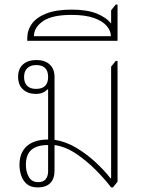

<svg xmlns="http://www.w3.org/2000/svg" viewBox="-20 -814 635 838"><path d="M145 4Q115 4 97.5 -10.5Q80 -25 72.5 -48Q65 -71 65 -94Q65 -148 97.5 -176.5Q130 -205 190 -205V-423L187 -424Q178 -414 165 -409Q152 -404 137 -404Q102 -404 80.5 -423.5Q59 -443 59 -479Q59 -514 80.5 -533Q102 -552 139 -552Q176 -552 197 -532.5Q218 -513 218 -478V-204Q268 -196 313 -169Q358 -142 396.5 -106.5Q435 -71 462 -36H465V-523L485 -548H493V-21L473 4H465Q437 -33 397 -73Q357 -113 311.5 -143.5Q266 -174 218 -181V-70Q218 -33 199 -14.5Q180 4 145 4ZM147 -19Q169 -19 179.5 -32Q190 -45 190 -67V-181Q141 -181 117 -160Q93 -139 93 -95Q93 -64 106 -41.5Q119 -19 147 -19ZM137 -426Q190 -426 190 -478Q190 -530 138 -530Q113 -530 99 -516.5Q85 -503 85 -478Q85 -453 98.5 -439.5Q112 -426 137 -426Z M99 -636V-647Q99 -682 119 -710Q139 -738 182 -755Q225 -772 292 -772Q360 -772 402 -755Q444 -738 465 -711V-769L485 -794H493V-636ZM128 -656H464Q464 -679 446 -700.5Q428 -722 390 -735.5Q352 -749 292 -749Q207 -749 167.5 -721.5Q128 -694 128 -656Z"/></svg>

Font: Noto Serif Thai Thin
Style: Regular
Weight: 250
Version: Version 2.001